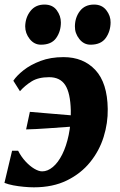

<svg xmlns="http://www.w3.org/2000/svg" viewBox="-20 -811 525 842"><path d="M258.5 -560.5Q345.5 -560.5 398.2 -504Q451 -447.5 452.5 -333Q453.5 -271.5 434.5 -210.5Q415.5 -149.5 375.2 -99.8Q335 -50 273.5 -19.8Q212 10.5 128.5 10.5Q108.5 10.5 84.5 8.2Q60.5 6 38.2 1.8Q16 -2.5 -0.5 -9L33 -150H59.5Q73 -123.5 92 -103Q111 -82.5 130.5 -71Q150 -59.5 165 -59.5Q189 -59.5 212 -78.8Q235 -98 253 -134Q271 -170 281.2 -219Q291.5 -268 290.5 -327Q288.5 -403.5 266 -438Q243.5 -472.5 195.5 -472.5Q148 -472.5 118.5 -454Q89 -435.5 67.5 -411L38.5 -457Q53 -479 83.2 -503Q113.5 -527 157.8 -543.8Q202 -560.5 258.5 -560.5ZM94.5 -243.5 111 -320.5Q164.5 -316 214.2 -311.8Q264 -307.5 319.5 -303L306 -256.5Q238.5 -252 188.5 -248.2Q138.5 -244.5 94.5 -243.5ZM159.5 -615Q130 -615 110.2 -640Q90.5 -665 90.5 -695.5Q91.5 -735 113.8 -763Q136 -791 175 -791Q210.5 -791 228.8 -766.2Q247 -741.5 247 -712.5Q247 -673 226.2 -644Q205.5 -615 159.5 -615ZM377 -615Q347.5 -615 327.8 -640Q308 -665 308.5 -695.5Q309 -735 330.8 -763Q352.5 -791 392.5 -791Q427 -791 446.2 -766.2Q465.5 -741.5 465 -712.5Q464.5 -673 443.5 -644Q422.5 -615 377 -615Z"/></svg>

Font: Merriweather 36pt Black
Style: Italic
Weight: 900
Italic angle: -7.8°
Version: Version 2.101